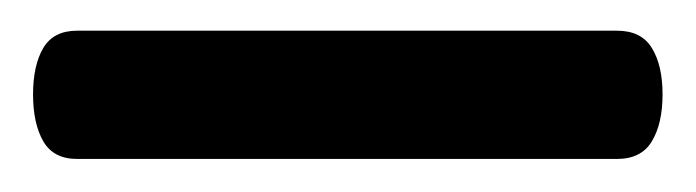

<svg xmlns="http://www.w3.org/2000/svg" viewBox="-20 88 442 122"><path d="M1 148Q1 129.5 7.5 118.5Q14 107.5 29 107.5H372Q387.5 107.5 394.2 118.5Q401 129.5 401 148Q401 166.5 394.2 177.8Q387.5 189 372 189H29Q14 189 7.5 177.8Q1 166.5 1 148Z"/></svg>

Font: Fraunces 144pt SuperSoft SemiBold
Style: Regular
Weight: 600
Version: Version 1.000;[b76b70a41]